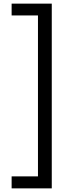

<svg xmlns="http://www.w3.org/2000/svg" viewBox="-20 -820 384 1057"><path d="M44 151V217H265V-800H44V-735H189V151Z"/></svg>

Font: Noto Sans Sinhala UI SemiCondensed
Style: Regular
Weight: 400
Width: 4
Designer: Jelle Bosma - Monotype Design Team
Foundry: Monotype Imaging Inc.
Version: Version 2.006